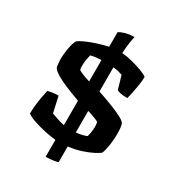

<svg xmlns="http://www.w3.org/2000/svg" viewBox="-187 -798 951 1031"><g transform="rotate(30 288.0 -282.5)"><path d="M252 115V10Q225 8 187 0Q149 -8 114.5 -19.5Q80 -31 63 -44Q63 -69 66 -97Q69 -125 74 -151.5Q79 -178 83 -196Q91 -198 109 -201Q127 -204 148 -204L170 -106Q184 -101 207 -93Q230 -85 252 -81V-232Q222 -243 190.5 -255.5Q159 -268 130.5 -281.5Q102 -295 84 -308.5Q66 -322 63 -334Q62 -342 60.5 -354.5Q59 -367 59 -377Q59 -406 65 -443.5Q71 -481 83 -503Q97 -514 124 -526Q151 -538 185 -549Q219 -560 252 -567V-657Q262 -665 286.5 -672.5Q311 -680 344 -680Q341 -669 336.5 -641Q332 -613 330 -573Q359 -571 392 -562.5Q425 -554 454 -543.5Q483 -533 498 -522Q498 -500 493.5 -471Q489 -442 483.5 -416Q478 -390 474 -377Q448 -377 432 -380.5Q416 -384 409 -388L385 -470Q374 -474 360.5 -477.5Q347 -481 327 -483V-333Q372 -318 414.5 -301.5Q457 -285 486.5 -269.5Q516 -254 519 -239Q522 -224 523 -211.5Q524 -199 524 -182Q524 -149 519 -115Q514 -81 505 -57Q496 -48 469.5 -34.5Q443 -21 406.5 -9Q370 3 327 8V105Q320 108 299.5 111.5Q279 115 252 115ZM327 -79Q348 -81 364.5 -85Q381 -89 392 -94Q396 -108 398.5 -123.5Q401 -139 401 -153Q401 -161 400.5 -169Q400 -177 398 -185Q395 -188 381.5 -193.5Q368 -199 353 -204.5Q338 -210 327 -212ZM252 -352V-485Q234 -484 218 -482Q202 -480 187 -476Q182 -457 179.5 -439.5Q177 -422 177 -406Q177 -401 177.5 -394Q178 -387 180 -381Q185 -377 205 -368.5Q225 -360 252 -352Z"/></g></svg>

Font: Texturina Medium 12pt ExtraBold
Style: Regular
Weight: 800
Version: Version 1.002